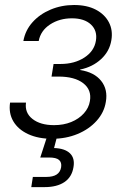

<svg xmlns="http://www.w3.org/2000/svg" viewBox="-20 -558 509 782"><path d="M191.9 7.3Q136.2 7.3 95.2 -11.5Q54.2 -30.3 34.4 -63.7Q14.6 -97.2 21 -140.1H85.9Q80.1 -98.6 112.3 -73.5Q144.5 -48.3 200.2 -48.3Q238.8 -48.3 270 -61Q301.3 -73.7 321.5 -96.2Q341.8 -118.7 346.2 -146.5Q354 -191.9 319.1 -219Q284.2 -246.1 218.3 -246.1H189.9L198.2 -297.4H226.1Q283.2 -297.4 323.5 -323.5Q363.8 -349.6 370.6 -392.1Q377.4 -432.6 350.6 -458Q323.7 -483.4 272.9 -483.4Q222.2 -483.4 183.8 -458.3Q145.5 -433.1 137.7 -391.1H75.2Q83 -434.6 112.5 -467.5Q142.1 -500.5 186.3 -519Q230.5 -537.6 281.7 -537.6Q334 -537.6 370.4 -518.6Q406.7 -499.5 423.6 -467Q440.4 -434.6 433.6 -394.5Q426.3 -349.1 391.6 -317.1Q356.9 -285.2 307.1 -274.9L306.2 -272.9Q364.3 -263.7 392.1 -228.5Q419.9 -193.4 411.1 -143.1Q404.3 -100.1 373.5 -65.9Q342.8 -31.7 295.7 -12.2Q248.5 7.3 191.9 7.3ZM107.4 204.1 113.8 162.6H168Q195.8 162.6 210.7 152.8Q225.6 143.1 229 123Q231.9 103.5 220.5 93.5Q209 83.5 180.2 83.5H144L177.2 -18.6H213.4L211.9 0L200.2 44.9Q244.1 46.4 264.9 66.4Q285.6 86.4 279.3 122.6Q272.9 163.1 242.4 183.6Q211.9 204.1 161.6 204.1Z"/></svg>

Font: Inter 24pt Light
Style: Italic
Weight: 300
Italic angle: -9.3988°
Designer: Rasmus Andersson
Foundry: rsms
Version: Version 4.001;git-66647c0bb